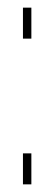

<svg xmlns="http://www.w3.org/2000/svg" viewBox="-20 -482 142 502"><path d="M40 -462H62V-381H40ZM40 -81H62V0H40Z"/></svg>

Font: TypoPRO Bebas Neue
Style: Regular
Weight: 300
Designer: Ryoichi Tsunekawa
Foundry: Ryoichi Tsunekawa
Version: Version 001.003